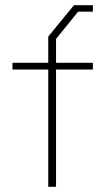

<svg xmlns="http://www.w3.org/2000/svg" viewBox="-20 -720 408 740"><path d="M196 -452V0H166V-452H28V-478H166V-579L265 -700H338V-675H281L196 -570V-478H338V-452Z"/></svg>

Font: Turret Road ExtraLight
Style: Regular
Weight: 275
Designer: Noponies
Foundry: Noponies
Version: Version 1.001; ttfautohint (v1.8)